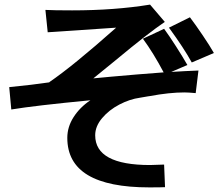

<svg xmlns="http://www.w3.org/2000/svg" viewBox="-20 -786 948 833"><path d="M628 27Q450 27 361 -26.5Q272 -80 272 -188Q272 -235 299 -277.5Q326 -320 372 -351Q132 -328 29 -311L20 -408Q122 -418 196 -429H193Q296 -499 484 -666L187 -646L177 -743Q212 -741 293 -741Q477 -741 631 -766L695 -691Q624 -643 482 -525L385 -446L459 -453Q516 -458 574.5 -463Q633 -468 690 -472Q645 -557 600 -618L692 -661Q714 -631 743.5 -585Q773 -539 793 -504L723 -474Q787 -478 841 -480L829 -382Q797 -385 780 -385Q715 -385 629 -369L622 -368L587 -362Q543 -356 498 -332.5Q453 -309 423 -273.5Q393 -238 393 -199Q393 -70 631 -70L692 -72L696 26Q680 27 628 27ZM713 -666 804 -711Q829 -678 860 -632Q891 -586 908 -556L812 -515Q778 -577 713 -666Z"/></svg>

Font: 카카오 큰글씨 ExtraBold
Style: Regular
Weight: 800
Designer: Park Young-rak; Lee Sang-min; Kim Jung-jin; Min Bon; Park Min-gyu;
Foundry: Kakao Corporation
Version: Version 2.003